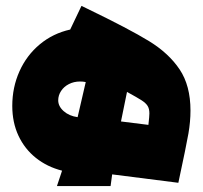

<svg xmlns="http://www.w3.org/2000/svg" viewBox="-20 -565 694 657"><path d="M192.4 19Q141.1 5.9 102.8 -24.7Q64.5 -55.2 43.2 -100.6Q22 -146 22 -202.6Q22 -266.1 46.6 -321Q71.3 -376 116.2 -413.3Q161.1 -450.7 220.2 -463.9L258.8 -544.9L275.9 -536.6Q422.4 -465.8 490 -424.3Q557.6 -382.8 594.7 -327.4Q631.8 -272 631.8 -186.5Q631.8 -148.9 624.8 -108.2Q617.7 -67.4 590.3 60.5L363.8 31.7L358.4 71.8H174.8ZM245.6 -164.1 273.4 -284.2Q264.2 -286.1 253.9 -286.1Q232.9 -286.1 215.8 -277.3Q198.7 -268.6 189 -253.7Q179.2 -238.8 179.2 -221.7Q179.2 -201.2 198 -184.6Q216.8 -168 245.6 -164.1ZM491.2 -176.8Q491.2 -192.9 485.1 -202.6Q479 -212.4 464.6 -221.7Q450.2 -231 414.6 -250.5L394 -149.4L487.8 -137.7Q491.2 -167 491.2 -176.8Z"/></svg>

Font: SG Kara Bold
Style: Regular
Weight: 400
Designer: Damoon Khanjanzadeh
Version: Version 1.000